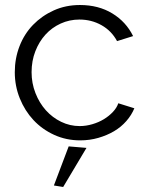

<svg xmlns="http://www.w3.org/2000/svg" viewBox="-20 -550 589 766"><path d="M300 10Q244 10 196 -12Q148 -34 113.5 -71Q79 -108 59 -157.5Q39 -207 39 -262Q39 -317 58 -366Q77 -415 112 -451Q147 -487 194.5 -508.5Q242 -530 299 -530Q373 -530 428 -496.5Q483 -463 511 -406L447 -386Q425 -427 385 -449.5Q345 -472 297 -472Q257 -472 222 -456Q187 -440 161.5 -412Q136 -384 121 -345.5Q106 -307 106 -262Q106 -218 121.5 -178.5Q137 -139 163 -110Q189 -81 224 -64Q259 -47 298 -47Q323 -47 348.5 -54.5Q374 -62 394.5 -74.5Q415 -87 430.5 -103.5Q446 -120 452 -138L516 -118Q505 -91 484 -67Q463 -43 435 -26.5Q407 -10 372.5 0Q338 10 300 10ZM195 190 254 34 325 40 232 196Z"/></svg>

Font: Rising Sun Light
Style: Regular
Weight: 300
Designer: Matt McInerney, Pablo Impallari, Rodrigo Fuenzalida (Raleway font), Stephen Hutchings (Greek), Cristiano Sobral (main ch
Foundry: The Rising Sun Project Authors
Version: Version 4.327; ttfautohint (v1.8.4.7-5d5b-dirty)